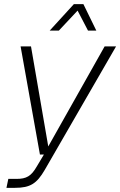

<svg xmlns="http://www.w3.org/2000/svg" viewBox="-20 -753 578 923"><path d="M219 -606H263L353 -702L403 -606H443L381 -733H335ZM11 150H52C126 150 157 129 195 64L538 -530H483L212 -49L129 -530H79L172 -10H191L157 47C130 94 107 107 59 107H20Z"/></svg>

Font: Geist ExtraLight
Style: Italic
Weight: 200
Italic angle: -12°
Designer: Basement.studio, Andrés Briganti, Mateo Zaragoza
Foundry: Basement.studio, Vercel, Andrés Briganti, Guido Ferreyra, Mateo Zaragoza
Version: Version 1.500